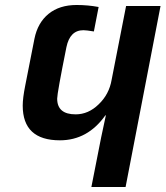

<svg xmlns="http://www.w3.org/2000/svg" viewBox="-20 -749 663 769"><path d="M209 -354Q209 -291 283 -291Q334 -291 375 -331Q417 -371 427 -429L485 -725H623L483 0H346L385 -198L404 -287H402Q331 -187 220 -187Q71 -187 71 -326Q71 -356 81 -406L118 -594Q131 -658 174.5 -693.5Q218 -729 287 -729Q332 -729 375 -721L356 -623Q326 -628 314 -628Q260 -628 246 -560Q209 -376 209 -354Z"/></svg>

Font: Libra Sans
Style: Bold Italic
Weight: 700
Italic angle: -12°
Foundry: Context Ltd
Version: Version 1.002